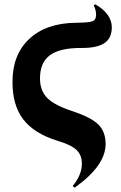

<svg xmlns="http://www.w3.org/2000/svg" viewBox="-20 -644 565 893"><path d="M327.1 229 317.9 221.2Q360.8 169.4 360.8 117.2Q360.8 77.1 335.9 53.5Q311 29.8 249 11.2Q140.1 -22 89.1 -87.6Q38.1 -153.3 38.1 -261.2Q37.1 -388.7 115.7 -462.6Q194.3 -536.6 333 -538.1Q376.5 -538.6 395 -541.5Q413.6 -544.4 420.2 -552Q426.8 -559.6 426.8 -577.1Q426.8 -596.7 416 -619.1L422.9 -624Q460 -603.5 480 -575.9Q500 -548.3 500 -517.1Q500 -466.8 465.8 -443.6Q431.6 -420.4 358.9 -420.9Q259.3 -421.4 212.6 -387.5Q166 -353.5 166 -279.8Q166 -222.2 200 -188Q233.9 -153.8 319.8 -126Q403.8 -98.1 437.5 -64.7Q471.2 -31.2 471.2 25.9Q471.2 126.5 327.1 229Z"/></svg>

Font: Display Regular
Style: Bold
Weight: 700
Designer: Latin by Veronika Burian and Jose Scaglione. Greek by Irene Vlachou. Cyrillic by Vera Evstafieva.
Foundry: TypeTogether
Version: Version 3.002